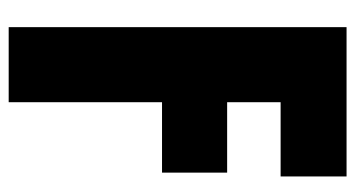

<svg xmlns="http://www.w3.org/2000/svg" viewBox="-208 -610 818 442"><g transform="rotate(90 201.0 -389.0)"><path d="M42.5 0V-777.8H386.2V-626H215.3V-502.9H377.4V-353H215.3V0Z"/></g></svg>

Font: Anton
Style: Regular
Weight: 400
Foundry: vernon adams
Version: Version 1.000